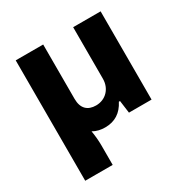

<svg xmlns="http://www.w3.org/2000/svg" viewBox="-165 -664 961 993"><g transform="rotate(-30 316.0 -167.5)"><path d="M62 192H226V73C226 49 223 14 218 -13C240 0 265 5 290 5C348 5 390 -22 417 -75H424L434 0H569V-527H405V-219C405 -161 364 -117 306 -117C256 -117 226 -145 226 -202V-527H62Z"/></g></svg>

Font: Archivo ExtraBold
Style: Regular
Weight: 800
Designer: Hector Gatti
Foundry: Omnibus-Type
Version: Version 2.001